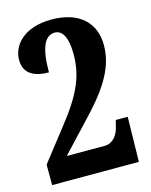

<svg xmlns="http://www.w3.org/2000/svg" viewBox="-110 -796 682 868"><g transform="rotate(-15 230.5 -362.0)"><path d="M25 0H431L435 -210H379L371 -178C360 -131 329 -110 303 -110H123L240 -235C343 -342 415 -436 415 -551C415 -654 347 -724 215 -724C87 -724 27 -654 27 -585C27 -515 83 -496 143 -496C143 -610 167 -663 215 -663C247 -663 272 -630 272 -548C272 -449 241 -370 139 -242L25 -96Z"/></g></svg>

Font: Noto Serif Thai ExtraCondensed ExtraBold
Style: Regular
Weight: 800
Width: 2
Designer: Monotype Design Team
Foundry: Monotype Imaging Inc.
Version: Version 2.002